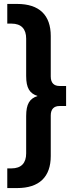

<svg xmlns="http://www.w3.org/2000/svg" viewBox="-20 -762 410 976"><path d="M282 -325C255 -325 238 -340 238 -373V-579C238 -685 180 -742 67 -742H17V-642H38C89 -642 113 -614 113 -566V-376C113 -314 131 -287 171 -274C131 -261 113 -234 113 -172V18C113 66 89 94 38 94H17V194H67C180 194 238 137 238 31V-175C238 -208 255 -223 282 -223H316V-325Z"/></svg>

Font: Montserrat Lite SemiBold
Style: Regular
Weight: 600
Designer: Julieta Ulanovsky
Foundry: Julieta Ulanovsky
Version: Version 7.200;PS 007.200;hotconv 1.0.88;makeotf.lib2.5.64775